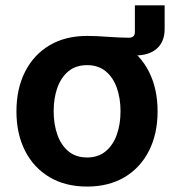

<svg xmlns="http://www.w3.org/2000/svg" viewBox="-20 -687 649 718"><path d="M304.7 -479.5V-552.7Q322.3 -552.7 342.8 -551.8Q363.3 -550.8 384.5 -549.3Q405.8 -547.9 425.5 -546.9Q445.3 -545.9 461.4 -545.9Q484.4 -545.9 484.4 -567.4V-667H595.7V-578.6Q595.7 -531.2 566.7 -505.4Q537.6 -479.5 483.9 -479.5Q441.9 -479.5 394.3 -479.5Q346.7 -479.5 304.7 -479.5ZM305.7 10.7Q224.6 10.7 165.3 -24.4Q106 -59.6 73.7 -123Q41.5 -186.5 41.5 -270.5Q41.5 -355 73.7 -418.7Q106 -482.4 165.3 -517.6Q224.6 -552.7 305.7 -552.7Q386.7 -552.7 445.8 -517.6Q504.9 -482.4 537.1 -418.7Q569.3 -355 569.3 -270.5Q569.3 -186.5 537.1 -123Q504.9 -59.6 445.8 -24.4Q386.7 10.7 305.7 10.7ZM305.7 -98.1Q347.2 -98.1 375 -121.1Q402.8 -144 416.7 -183.1Q430.7 -222.2 430.7 -271Q430.7 -319.8 416.7 -358.9Q402.8 -397.9 375 -420.7Q347.2 -443.4 305.7 -443.4Q263.7 -443.4 236.1 -420.7Q208.5 -397.9 194.6 -359.1Q180.7 -320.3 180.7 -271Q180.7 -222.2 194.6 -183.1Q208.5 -144 236.1 -121.1Q263.7 -98.1 305.7 -98.1Z"/></svg>

Font: Inter Cardless
Style: Bold
Weight: 700
Designer: Rasmus Andersson
Foundry: rsms
Version: Version 4.001;git-9221beed3